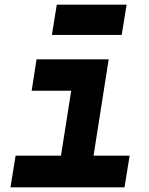

<svg xmlns="http://www.w3.org/2000/svg" viewBox="-20 -805 640 825"><path d="M25 0 47 -136H242L286 -415H116L137 -550H447L382 -136H537L515 0ZM224 -785H524L503 -655H203Z"/></svg>

Font: JetBrains Mono ExtraBold
Style: Italic
Weight: 800
Designer: Philipp Nurullin, Konstantin Bulenkov
Foundry: JetBrains
Version: Version 1.000; ttfautohint (v1.8.3)